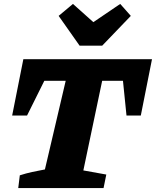

<svg xmlns="http://www.w3.org/2000/svg" viewBox="-20 -959 795 979"><path d="M755 -657 698 -370H625L607 -547H501L405 -90L522 -69L508 0H73L81 -65Q112 -75 143.5 -82Q175 -89 209 -95L315 -547H206L118 -370H42L99 -657ZM386 -726 279 -878 352 -939 456 -846 593 -939 647 -878 501 -726Z"/></svg>

Font: Piazzolla ExtraBold
Style: Italic
Weight: 800
Italic angle: -11.3°
Designer: Juan Pablo del Peral
Foundry: Huerta Tipografica
Version: Version 1.330